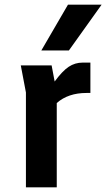

<svg xmlns="http://www.w3.org/2000/svg" viewBox="-20 -802 460 822"><path d="M367 -534V-404H350Q272 -404 223 -361V0H91V-406L69 -522H201L214 -453Q247 -498 274 -516Q301 -534 334 -534ZM271 -782H415L275 -586H157Z"/></svg>

Font: AmikoBold
Style: Bold
Weight: 700
Designer: Pablo Impallari, Rodrigo Fuenzalida, Andres Torresi
Foundry: Impallari Type
Version: Version 1.000; ttfautohint (v1.3)